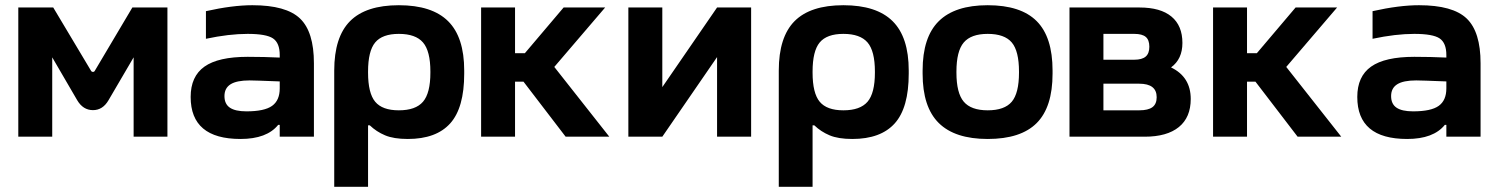

<svg xmlns="http://www.w3.org/2000/svg" viewBox="-20 -529 5771 743"><path d="M50.8 -500H186L333 -253.9Q335.4 -250.5 340.1 -250.7Q344.7 -251 346.2 -253.9L492.2 -500H627.9V0H497.1V-307.1L399.9 -141.1Q377.4 -102.5 339.4 -102.8Q301.3 -103 278.8 -141.1L182.1 -307.1V0H50.8Z M956.5 -508.8Q1087.4 -508.8 1141.1 -457.3Q1194.8 -405.8 1194.8 -284.2V0H1062.5V-45.9H1056.6Q1012.7 8.8 910.6 8.8Q717.8 8.8 717.8 -153.8Q717.8 -233.4 771.2 -271.2Q824.7 -309.1 938.5 -309.1Q1003.4 -309.1 1062.5 -306.2V-315.9Q1062.5 -362.8 1036.4 -380.4Q1010.3 -397.9 938.5 -397.9Q866.2 -397.9 776.9 -378.9V-485.8Q879.9 -508.8 956.5 -508.8ZM933.6 -98.1Q1003.4 -98.1 1033 -119.4Q1062.5 -140.6 1062.5 -187V-213.9Q964.8 -217.8 945.8 -217.8Q896 -217.8 872.3 -202.9Q848.6 -188 848.6 -157.2Q848.6 -126.5 869.6 -112.3Q890.6 -98.1 933.6 -98.1Z M1776.4 -244.1Q1776.4 -111.8 1722.2 -51.5Q1668 8.8 1558.1 8.8Q1503.4 8.8 1470 -5.4Q1436.5 -19.5 1411.1 -43.9H1404.3V193.8H1273.4V-255.9Q1273.4 -385.7 1334.7 -447.3Q1396 -508.8 1523.4 -508.8Q1651.9 -508.8 1714.1 -447Q1776.4 -385.3 1776.4 -255.9ZM1404.3 -248Q1404.3 -168.5 1431.9 -135.3Q1459.5 -102.1 1523.4 -102.1Q1588.4 -102.1 1616.9 -135.3Q1645.5 -168.5 1645.5 -248V-252Q1645.5 -331.5 1616.9 -364.7Q1588.4 -397.9 1523.4 -397.9Q1459.5 -397.9 1431.9 -364.7Q1404.3 -331.5 1404.3 -252Z M1841.8 -500H1973.1V-323.2H2011.2L2161.1 -500H2321.8L2125 -270L2337.9 0H2168.9L2005.9 -212.9H1973.1V0H1841.8Z M2411.6 0V-500H2543V-191.9L2754.9 -500H2886.7V0H2754.9V-308.1L2543 0Z M3496.6 -244.1Q3496.6 -111.8 3442.4 -51.5Q3388.2 8.8 3278.3 8.8Q3223.6 8.8 3190.2 -5.4Q3156.7 -19.5 3131.3 -43.9H3124.5V193.8H2993.7V-255.9Q2993.7 -385.7 3054.9 -447.3Q3116.2 -508.8 3243.7 -508.8Q3372.1 -508.8 3434.3 -447Q3496.6 -385.3 3496.6 -255.9ZM3124.5 -248Q3124.5 -168.5 3152.1 -135.3Q3179.7 -102.1 3243.7 -102.1Q3308.6 -102.1 3337.2 -135.3Q3365.7 -168.5 3365.7 -248V-252Q3365.7 -331.5 3337.2 -364.7Q3308.6 -397.9 3243.7 -397.9Q3179.7 -397.9 3152.1 -364.7Q3124.5 -331.5 3124.5 -252Z M3550.3 -255.9Q3550.3 -385.3 3612.8 -447Q3675.3 -508.8 3802.2 -508.8Q3930.2 -508.8 3991.7 -447.3Q4053.2 -385.7 4053.2 -255.9V-244.1Q4053.2 -114.3 3991.7 -52.7Q3930.2 8.8 3802.2 8.8Q3675.3 8.8 3612.8 -53Q3550.3 -114.7 3550.3 -244.1ZM3681.2 -248Q3681.2 -168.9 3709.5 -135.5Q3737.8 -102.1 3802.2 -102.1Q3867.2 -102.1 3895.3 -135.3Q3923.3 -168.5 3923.3 -248V-252Q3923.3 -331.5 3895.3 -364.7Q3867.2 -397.9 3802.2 -397.9Q3737.8 -397.9 3709.5 -364.5Q3681.2 -331.1 3681.2 -252Z M4118.7 0V-500H4389.6Q4471.2 -500 4513.4 -464.8Q4555.7 -429.7 4555.7 -362.8Q4555.7 -300.3 4511.7 -268.1Q4587.9 -231.4 4587.9 -146Q4587.9 -74.7 4542 -37.4Q4496.1 0 4409.7 0ZM4250 -102.1H4388.7Q4423.3 -102.1 4439.7 -114.3Q4456.1 -126.5 4456.1 -152.8Q4456.1 -205.1 4388.7 -205.1H4250ZM4250 -297.9H4369.6Q4399.4 -297.9 4413.6 -310.1Q4427.7 -322.3 4427.7 -348.1Q4427.7 -374.5 4413.8 -386.2Q4399.9 -397.9 4369.6 -397.9H4250Z M4674.3 -500H4805.7V-323.2H4843.8L4993.7 -500H5154.3L4957.5 -270L5170.4 0H5001.5L4838.4 -212.9H4805.7V0H4674.3Z M5471.2 -508.8Q5602.1 -508.8 5655.8 -457.3Q5709.5 -405.8 5709.5 -284.2V0H5577.1V-45.9H5571.3Q5527.3 8.8 5425.3 8.8Q5232.4 8.8 5232.4 -153.8Q5232.4 -233.4 5285.9 -271.2Q5339.4 -309.1 5453.1 -309.1Q5518.1 -309.1 5577.1 -306.2V-315.9Q5577.1 -362.8 5551 -380.4Q5524.9 -397.9 5453.1 -397.9Q5380.9 -397.9 5291.5 -378.9V-485.8Q5394.5 -508.8 5471.2 -508.8ZM5448.2 -98.1Q5518.1 -98.1 5547.6 -119.4Q5577.1 -140.6 5577.1 -187V-213.9Q5479.5 -217.8 5460.4 -217.8Q5410.6 -217.8 5387 -202.9Q5363.3 -188 5363.3 -157.2Q5363.3 -126.5 5384.3 -112.3Q5405.3 -98.1 5448.2 -98.1Z"/></svg>

Font: LT Wave Text Bold
Style: Regular
Weight: 700
Designer: Daniel Lyons
Version: Version 2.5 (Glyphs App)